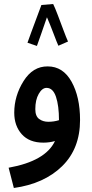

<svg xmlns="http://www.w3.org/2000/svg" viewBox="-20 -707 459 957"><path d="M379 -109Q379 -224 336.5 -300Q294 -376 218 -376Q144 -377 97.5 -303Q51 -229 51 -145Q51 -80 88.5 -38Q126 4 196 4Q227 4 254 -4Q207 96 23 129L49 230Q200 209 289.5 121.5Q379 34 379 -109ZM156 -163Q156 -209 173 -239Q190 -269 212 -269Q244 -269 259 -224.5Q274 -180 274 -108Q249 -100 221 -100Q194 -100 175 -114Q156 -128 156 -163ZM271 -479 319 -500Q310 -520 296 -557.5Q282 -595 268 -632Q254 -669 245 -687L185 -682L186 -681Q179 -662 164 -622Q149 -582 135 -544Q121 -506 117 -494L164 -478Q168 -489 184 -534.5Q200 -580 214 -621Q229 -587 246.5 -540.5Q264 -494 271 -479Z"/></svg>

Font: Noto Sans Arabic UI ExtraCondensed Semi
Style: Regular
Weight: 600
Width: 3
Designer: Nadine Chahine - Monotype Design Team
Foundry: Monotype Imaging Inc.
Version: Version 1.900